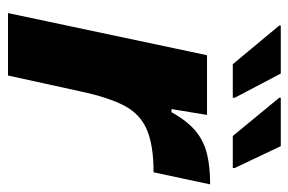

<svg xmlns="http://www.w3.org/2000/svg" viewBox="-144 -596 739 492"><g transform="rotate(90 226.0 -349.5)"><path d="M13 0 121 -510H274L259 -419H267Q290 -460 315.5 -481Q341 -502 374 -510Q407 -518 452 -518L421 -373Q351 -373 311 -355.5Q271 -338 250 -297.5Q229 -257 214 -187L173 0ZM144 -576 45 -695V-699H168L230 -581V-576ZM328 -576 230 -695V-699H354L410 -581V-576Z"/></g></svg>

Font: Saira
Style: Bold Italic
Weight: 700
Italic angle: -12°
Designer: Hector Gatti with collaboration of the Omnibus-Type team
Foundry: Omnibus-Type
Version: Version 1.100; ttfautohint (v1.8.3)